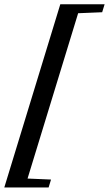

<svg xmlns="http://www.w3.org/2000/svg" viewBox="-42 -730 495 871"><path d="M-22.5 120.5 231.5 -710.5H432.5L421.5 -674.5L312.5 -670L83 80L189.5 84.5L178.5 120.5Z"/></svg>

Font: Newsreader 36pt
Style: Bold Italic
Weight: 700
Italic angle: -17°
Designer: Hugues Gentile
Foundry: Production Type
Version: Version 1.003